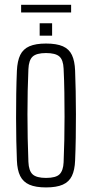

<svg xmlns="http://www.w3.org/2000/svg" viewBox="-20 -792 392 818"><path d="M176 6.5Q132 6.5 105.2 -5.2Q78.5 -17 66 -42.2Q53.5 -67.5 52 -108.5Q50.5 -144 49.5 -190.8Q48.5 -237.5 48.5 -289.5Q48.5 -341.5 49.2 -393.2Q50 -445 52 -491Q54 -532.5 66.2 -557.8Q78.5 -583 105.2 -594.8Q132 -606.5 176 -606.5Q221 -606.5 247.8 -594.8Q274.5 -583 286.5 -557.5Q298.5 -532 300 -491Q301.5 -450.5 302.5 -403Q303.5 -355.5 303.5 -305.2Q303.5 -255 302.8 -205Q302 -155 300 -108.5Q298.5 -67.5 286.2 -42.2Q274 -17 247.2 -5.2Q220.5 6.5 176 6.5ZM176 -34Q218.5 -34 234 -49.8Q249.5 -65.5 251 -100.5Q253 -146.5 254 -195.5Q255 -244.5 255 -295.5Q255 -346.5 254.2 -397.8Q253.5 -449 251 -499.5Q249.5 -537 232.8 -551.5Q216 -566 176 -566Q135.5 -566 119 -550.8Q102.5 -535.5 101 -497Q99 -453 98 -404.5Q97 -356 97 -305.2Q97 -254.5 98 -203.2Q99 -152 101 -102.5Q102.5 -64.5 119 -49.2Q135.5 -34 176 -34ZM149 -640V-693H202V-640ZM70 -771.5H283V-739H70Z"/></svg>

Font: Big Shoulders Text ExtraLight
Style: Regular
Weight: 250
Version: Version 2.002